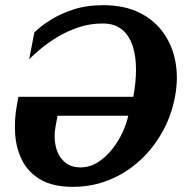

<svg xmlns="http://www.w3.org/2000/svg" viewBox="-20 -706 719 742"><path d="M261.7 16.1Q185.1 16.1 137.5 -11.5Q89.8 -39.1 66.2 -85.2Q42.5 -131.3 38.6 -187.5Q34.7 -243.7 45.4 -300.8Q46.9 -308.6 48.3 -316.4Q49.8 -324.2 51.3 -332H495.1Q505.4 -385.3 505.6 -435.8Q505.9 -486.3 493.2 -526.9Q480.5 -567.4 452.1 -591.3Q423.8 -615.2 376.5 -615.2Q326.7 -615.2 282.5 -600.1Q238.3 -585 201.4 -562.5Q164.6 -540 136.7 -516.8Q108.9 -493.7 92.8 -477.1L112.8 -581.1Q112.8 -581.1 130.9 -596.9Q148.9 -612.8 183.1 -633.5Q217.3 -654.3 266.6 -670.2Q315.9 -686 377.9 -686Q460.9 -686 519.5 -656.7Q578.1 -627.4 613 -577.1Q647.9 -526.9 658.7 -463.4Q669.4 -399.9 656.2 -332Q642.6 -258.8 607.2 -195.6Q571.8 -132.3 519.5 -84.7Q467.3 -37.1 401.6 -10.5Q335.9 16.1 261.7 16.1ZM290.5 -59.1Q326.7 -59.1 357.7 -78.6Q388.7 -98.1 413.1 -128.9Q437.5 -159.7 453.4 -194.1Q469.2 -228.5 475.6 -258.8H202.6L194.8 -217.8Q187 -175.8 195.6 -139.6Q204.1 -103.5 228.3 -81.3Q252.4 -59.1 290.5 -59.1Z"/></svg>

Font: Charis
Style: Bold Italic
Weight: 700
Italic angle: -11°
Designer: Walt Agee, Miriam Martin, Annie Olsen, Victor Gaultney, Lorna Priest, Alan Ward, Bob Hallissy, Martin Hosken, Sharon Cor
Foundry: SIL Global
Version: Version 7.000